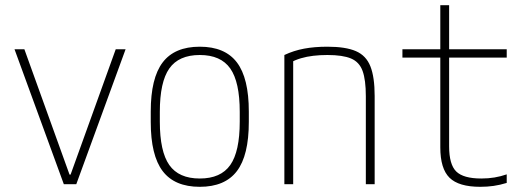

<svg xmlns="http://www.w3.org/2000/svg" viewBox="-20 -710 2040 740"><path d="M226 0 36 -520H74L248 -37H252L426 -520H464L274 0Z M750 10Q653 10 607 -50.5Q561 -111 561 -240V-280Q561 -409 607 -469.5Q653 -530 750 -530Q847 -530 893 -469.5Q939 -409 939 -280V-240Q939 -111 893 -50.5Q847 10 750 10ZM750 -22Q831 -22 867.5 -74Q904 -126 904 -241V-279Q904 -394 867.5 -446Q831 -498 750 -498Q669 -498 632.5 -446Q596 -394 596 -279V-241Q596 -126 632.5 -74Q669 -22 750 -22Z M1076 -498Q1112 -515 1152 -522.5Q1192 -530 1242 -530Q1312 -530 1351.5 -513Q1391 -496 1407.5 -454.5Q1424 -413 1424 -340V0H1390V-339Q1390 -402 1377.5 -436.5Q1365 -471 1333 -484.5Q1301 -498 1242 -498Q1213 -498 1187.5 -495Q1162 -492 1140 -485.5Q1118 -479 1095 -467L1110 -490V0H1076Z M1831 10Q1748 10 1712.5 -25Q1677 -60 1677 -142V-488H1531V-520H1677V-690H1711V-520H1933V-488H1711V-146Q1711 -76 1738.5 -49Q1766 -22 1835 -22Q1862 -22 1886 -26Q1910 -30 1933 -38V-5Q1907 3 1882.5 6.5Q1858 10 1831 10Z"/></svg>

Font: M PLUS Code Latin ExtraLight
Style: Regular
Weight: 250
Designer: Coji Morishita
Foundry: UNDERFOREST DESIGN
Version: Version 1.002; ttfautohint (v1.8.3)